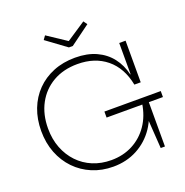

<svg xmlns="http://www.w3.org/2000/svg" viewBox="-166 -1120 1235 1279"><g transform="rotate(-20 452.0 -480.0)"><path d="M421.5 9Q341 9 273 -19.5Q205 -48 155 -99.8Q105 -151.5 77.2 -222.2Q49.5 -293 49.5 -378Q49.5 -462.5 76.5 -532.5Q103.5 -602.5 153.5 -653.5Q203.5 -704.5 273 -732.8Q342.5 -761 427.5 -761Q513.5 -761 576.8 -732Q640 -703 680 -651.2Q720 -599.5 736 -530.5H751.5L738.5 -457Q714 -582 632.5 -648.8Q551 -715.5 428 -715.5Q328.5 -715.5 254.2 -672.8Q180 -630 139 -554Q98 -478 98 -378Q98 -302.5 122.2 -240Q146.5 -177.5 190 -131.8Q233.5 -86 293.2 -61.2Q353 -36.5 424 -36.5Q508 -36.5 575.8 -72Q643.5 -107.5 687.5 -171.8Q731.5 -236 744.5 -323L779.5 -313.5Q765.5 -216.5 716.5 -144.2Q667.5 -72 591.5 -31.5Q515.5 9 421.5 9ZM759 0 743 -237V-353.5H789V0ZM489.5 -314V-356.5H889V-314ZM738.5 -457V-752H783.5V-457ZM441 -839 582 -942.5 563 -969 427 -879 291.5 -969 272.5 -942.5 413.5 -839Z"/></g></svg>

Font: Hepta Slab ExtraLight Light
Style: Regular
Weight: 300
Version: Version 1.100